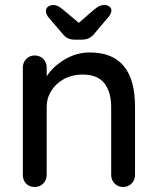

<svg xmlns="http://www.w3.org/2000/svg" viewBox="-20 -745 629 765"><path d="M518 -320V-48Q518 -28 504.5 -14Q491 0 470 0Q450 0 436.5 -14Q423 -28 423 -48V-319Q423 -378 396 -413Q369 -448 308 -448Q268 -448 235.5 -430.5Q203 -413 184.5 -383.5Q166 -354 166 -319V-48Q166 -28 152.5 -14Q139 0 118 0Q97 0 84 -13.5Q71 -27 71 -48V-476Q71 -496 84.5 -510Q98 -524 118 -524Q139 -524 152.5 -510Q166 -496 166 -476V-441Q192 -481 238.5 -508.5Q285 -536 338 -536Q518 -536 518 -320ZM424 -704Q424 -690 411 -676L356 -611Q338 -587 306 -587H278Q262 -587 250.5 -592.5Q239 -598 229 -611L173 -676Q163 -689 163 -701Q163 -712 171.5 -718.5Q180 -725 195 -725Q210 -725 232 -706L294 -654L354 -706Q366 -716 375 -720.5Q384 -725 398 -725Q408 -725 416 -718.5Q424 -712 424 -704Z"/></svg>

Font: Quicksand Medium
Style: Regular
Weight: 500
Designer: Andrew Paglinawan
Foundry: Andrew Paglinawan
Version: Version 3.000